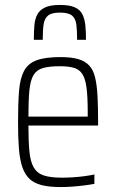

<svg xmlns="http://www.w3.org/2000/svg" viewBox="-20 -749 470 777"><path d="M225 8Q179 8 148 0Q117 -8 98.5 -26Q80 -44 70 -74Q60 -104 56.5 -148.5Q53 -193 53 -254Q53 -329 57 -380Q61 -431 77 -461.5Q93 -492 128 -505Q163 -518 225 -518Q268 -518 296 -510Q324 -502 340.5 -484.5Q357 -467 364.5 -437Q372 -407 374.5 -362Q377 -317 377 -256V-241H95Q95 -177 99 -136Q103 -95 116.5 -71.5Q130 -48 157 -39Q184 -30 231 -30Q252 -30 275.5 -31.5Q299 -33 321.5 -36Q344 -39 362 -43V-5Q347 -2 324 1Q301 4 275.5 6Q250 8 225 8ZM335 -257V-295Q335 -358 330 -395Q325 -432 312.5 -450.5Q300 -469 277.5 -475Q255 -481 222 -481Q179 -481 153.5 -473.5Q128 -466 115.5 -445Q103 -424 99 -383.5Q95 -343 95 -277H354ZM223 -729Q262 -729 283.5 -719Q305 -709 314 -690Q323 -671 325.5 -645.5Q328 -620 328 -588H292Q292 -625 289 -649.5Q286 -674 271.5 -686Q257 -698 223 -698Q189 -698 174.5 -686Q160 -674 156.5 -650.5Q153 -627 153 -588H117Q117 -619 119 -645Q121 -671 130.5 -689.5Q140 -708 161.5 -718.5Q183 -729 223 -729Z"/></svg>

Font: Saira Condensed ExtraLight
Style: Regular
Weight: 250
Width: 3
Designer: Hector Gatti with collaboration of the Omnibus-Type team
Foundry: Omnibus-Type
Version: Version 1.101